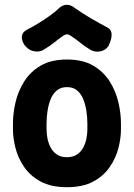

<svg xmlns="http://www.w3.org/2000/svg" viewBox="-20 -764 558 800"><path d="M484 -225Q484 -189 473.5 -147.5Q463 -106 437.5 -68.5Q412 -31 368.5 -7.5Q325 16 259 16Q193 16 149.5 -7.5Q106 -31 80.5 -68.5Q55 -106 44.5 -147.5Q34 -189 34 -225V-250Q34 -291 44.5 -337Q55 -383 80.5 -424Q106 -465 149.5 -490.5Q193 -516 259 -516Q325 -516 368.5 -490.5Q412 -465 437.5 -424Q463 -383 473.5 -337Q484 -291 484 -250ZM344 -250Q344 -275 340 -301.5Q336 -328 327 -350.5Q318 -373 301.5 -387Q285 -401 259 -401Q233 -401 216.5 -387Q200 -373 191 -350.5Q182 -328 178 -301.5Q174 -275 174 -250V-225Q174 -206 178 -186Q182 -166 191.5 -148.5Q201 -131 217.5 -120Q234 -109 259 -109Q284 -109 300.5 -120Q317 -131 326.5 -148.5Q336 -166 340 -186Q344 -206 344 -225ZM428 -649Q446 -639 445 -617.5Q444 -596 434 -578V-576Q426 -561 411.5 -554.5Q397 -548 382 -549Q367 -550 356 -557Q331 -572 313 -587Q295 -602 273 -616Q259 -626 245 -616Q224 -602 206 -587Q188 -572 162 -557Q147 -547 125 -550Q103 -553 90 -568L88 -569Q72 -587 71 -607Q70 -627 90 -639Q112 -650 137.5 -665.5Q163 -681 187 -698Q211 -715 226 -730Q241 -744 258 -744Q275 -744 290 -732Q322 -709 359 -687.5Q396 -666 428 -649Z"/></svg>

Font: Winky Sans SemiBold
Style: Regular
Weight: 600
Designer: Simon Atzbach
Foundry: typofactur
Version: Version 1.205